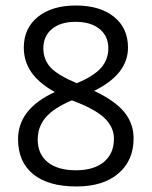

<svg xmlns="http://www.w3.org/2000/svg" viewBox="-20 -672 555 701"><path d="M118.2 -610.4Q169.9 -651.9 256.8 -651.9Q344.7 -651.9 396 -610.8Q447.3 -569.8 447.3 -498Q447.3 -400.9 323.7 -340.3Q400.9 -303.7 434.6 -261.7Q467.8 -220.2 467.8 -166.5Q467.8 -85.9 412.1 -38.6Q356.9 8.8 259.3 8.8Q156.2 8.8 101.1 -36.1Q45.9 -81.1 45.9 -164.1Q45.9 -274.4 180.2 -335.9Q121.1 -369.1 94 -408.9Q66.9 -448.7 66.9 -498.5Q66.9 -568.4 118.2 -610.4ZM375.5 -495.6Q375.5 -540 343.5 -566.2Q311.5 -592.3 255.9 -592.3Q201.2 -592.3 169.7 -566.2Q138.2 -540 138.2 -495.6Q138.2 -455.1 164.1 -426.3Q190.4 -397.5 260.3 -368.2Q322.3 -394 348.9 -424.3Q375.5 -454.6 375.5 -495.6ZM242.2 -305.7Q176.8 -277.8 147.2 -243.7Q117.7 -209.5 117.7 -162.1Q117.7 -109.4 154.3 -79.8Q190.9 -50.3 257.3 -50.3Q322.8 -50.3 359.4 -80.8Q396 -111.3 396 -165.5Q396 -208 361.3 -241.2Q326.7 -274.4 242.2 -305.7Z"/></svg>

Font: Khula Regular
Style: Regular
Weight: 400
Designer: Erin McLaughlin, Steve Matteson
Version: Version 1.000;PS 1.0;hotconv 1.0.72;makeotf.lib2.5.5900